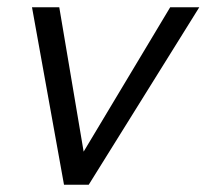

<svg xmlns="http://www.w3.org/2000/svg" viewBox="-20 -508 568 528"><path d="M156 0 68 -488H143L210 -91L448 -488H528L224 0Z"/></svg>

Font: Red Hat Text VF
Style: Italic
Weight: 400
Italic angle: -12°
Designer: Pentagram, MCKL
Foundry: Pentagram, MCKL
Version: Version 1.023